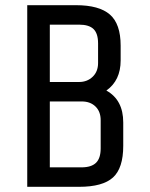

<svg xmlns="http://www.w3.org/2000/svg" viewBox="-20 -720 580 740"><path d="M285 0H85V-700H273Q362 -700 403.5 -664Q445 -628 445 -544V-487Q445 -410 390 -371Q455 -335 455 -248V-158Q455 -72 415.5 -36Q376 0 285 0ZM285 -625H172V-404H285Q316 -404 337 -424Q358 -444 358 -477V-553Q358 -591 340.5 -608Q323 -625 285 -625ZM295 -329H172V-75H294Q332 -75 350 -92.5Q368 -110 368 -148V-257Q368 -290 348 -309.5Q328 -329 295 -329Z"/></svg>

Font: Share Tech Mono
Style: Regular
Weight: 400
Designer: Ralph Oliver du Carrois
Foundry: Ralph Oliver du Carrois
Version: Version 1.003